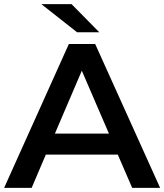

<svg xmlns="http://www.w3.org/2000/svg" viewBox="-25 -914 799 934"><path d="M-5 0 310 -700H438L754 0H618L548 -162H198L129 0ZM505 -264 373 -570 242 -264ZM350 -757 176 -894H323L458 -757Z"/></svg>

Font: Montserrat Thin SemiBold
Style: Regular
Weight: 600
Version: Version 9.000